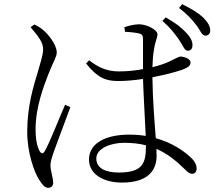

<svg xmlns="http://www.w3.org/2000/svg" viewBox="-20 -849 1040 917"><path d="M833 -662C853 -634 860 -608 875 -607C888 -606 898 -613 899 -629C901 -649 892 -669 869 -693C847 -717 818 -740 771 -766L756 -749C792 -718 814 -689 833 -662ZM916 -731C936 -706 943 -680 959 -679C973 -678 983 -686 984 -701C985 -721 975 -740 951 -765C927 -787 898 -805 850 -829L835 -811C874 -781 894 -759 916 -731ZM126 -719C163 -676 187 -646 186 -612C185 -582 172 -548 159 -500C141 -440 110 -344 110 -219C110 -121 143 -26 168 11C181 32 194 48 210 48C226 48 234 38 234 23C234 0 221 -31 221 -60C221 -77 228 -98 238 -127C251 -164 297 -285 316 -337L291 -349C268 -298 214 -159 193 -126C185 -113 177 -115 170 -126C158 -148 150 -177 150 -234C150 -339 191 -443 212 -497C237 -560 251 -578 251 -598C251 -638 207 -688 189 -703C172 -718 164 -722 144 -732ZM677 -155V-150C677 -67 659 -25 547 -25C485 -25 440 -45 440 -92C440 -141 510 -167 573 -167C612 -167 646 -163 677 -155ZM577 -697C604 -696 628 -693 646 -689C659 -685 663 -679 663 -660V-519C628 -512 588 -508 547 -508C486 -508 444 -531 406 -561L391 -546C446 -477 485 -462 545 -462C583 -462 624 -466 663 -472C666 -381 673 -271 676 -200C651 -204 625 -206 596 -206C490 -206 405 -168 405 -87C405 -17 474 23 563 23C683 23 728 -32 728 -105L727 -138C780 -115 820 -82 858 -45C873 -30 884 -19 898 -19C912 -19 919 -30 919 -46C919 -64 907 -83 888 -100C858 -127 804 -167 724 -189C718 -268 709 -376 708 -480C767 -491 818 -505 848 -515C877 -526 890 -534 890 -551C890 -568 860 -578 843 -579C834 -579 823 -571 788 -555C772 -547 744 -537 708 -528C709 -561 711 -590 716 -615C723 -660 732 -666 732 -685C732 -707 681 -733 644 -733C623 -733 594 -726 574 -719Z"/></svg>

Font: Noto Serif TC Light
Style: Regular
Weight: 300
Designer: Ryoko NISHIZUKA 西塚涼子 (kana & ideographs); Frank Grießhammer (Latin, Greek & Cyrillic); Wenlong ZHANG 张文龙 (bopomofo); San
Foundry: Adobe
Version: Version 2.001;hotconv 1.1.0;makeotfexe 2.6.0